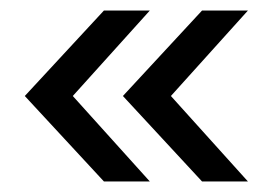

<svg xmlns="http://www.w3.org/2000/svg" viewBox="-20 -435 520 364"><path d="M264 -91H177L27 -253L177 -415H264L118 -253ZM304 -253 450 -91H363L213 -253L363 -415H450Z"/></svg>

Font: Hind Madurai
Style: Regular
Weight: 400
Designer: Jyotish Sonowal
Foundry: Indian Type Foundry
Version: Version 0.702;PS 1.0;hotconv 1.0.81;makeotf.lib2.5.63406